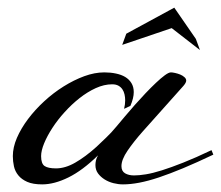

<svg xmlns="http://www.w3.org/2000/svg" viewBox="-20 -483 580 504"><path d="M354.5 -137.7Q331.1 -111.3 314.9 -87.6Q298.8 -64 298.8 -46.9Q298.8 -33.7 308.3 -28.1Q317.9 -22.5 332 -22.5Q345.2 -22.5 363 -25.4Q380.9 -28.3 405 -35.9Q429.2 -43.5 461.2 -56.2Q493.2 -68.8 535.2 -88.9L540 -77.1Q496.1 -56.2 460.9 -41.5Q425.8 -26.9 397.2 -17.3Q368.7 -7.8 345.5 -3.4Q322.3 1 302.7 1Q290.5 1 277.8 -2.2Q265.1 -5.4 254.6 -12Q244.1 -18.6 237.3 -27.8Q230.5 -37.1 230.5 -49.8Q230.5 -55.7 231.9 -62Q233.4 -68.4 237.3 -75.2Q196.8 -35.6 159.7 -17.3Q122.6 1 90.8 1Q66.4 1 51.5 -5.6Q36.6 -12.2 28.1 -22.7Q19.5 -33.2 16.6 -46.4Q13.7 -59.6 13.7 -73.2Q13.7 -96.2 24.4 -121.1Q35.2 -146 53.5 -170.4Q71.8 -194.8 95.9 -217Q120.1 -239.3 147 -256.1Q173.8 -272.9 201.2 -283Q228.5 -293 253.9 -293Q270 -293 284.2 -290Q298.3 -287.1 308.6 -281Q318.8 -274.9 325 -264.9Q331.1 -254.9 331.1 -241.2Q331.1 -225.6 322.3 -205.1L305.7 -197.3Q308.6 -209 308.6 -219.7Q308.6 -227.5 306.9 -235.1Q305.2 -242.7 301.3 -248.5Q297.4 -254.4 290.8 -258.1Q284.2 -261.7 274.4 -261.7Q253.4 -261.7 231.4 -251.7Q209.5 -241.7 188.7 -225.3Q168 -209 149.7 -188.7Q131.3 -168.5 117.7 -147.5Q104 -126.5 95.9 -106.9Q87.9 -87.4 87.9 -73.2Q87.9 -53.2 97.2 -47.1Q106.4 -41 127 -41Q151.4 -41 177.7 -56.2Q204.1 -71.3 233.4 -97.7Q246.6 -110.4 259 -122.1Q271.5 -133.8 286.1 -151.4Q294.9 -162.1 307.4 -176.8Q319.8 -191.4 333.7 -207.3Q347.7 -223.1 362.1 -238.3Q376.5 -253.4 389.4 -265.6Q402.3 -277.8 412.6 -285.4Q422.9 -293 428.7 -293Q432.6 -293 439.5 -291.5Q446.3 -290 452.9 -287.4Q459.5 -284.7 464.1 -280.5Q468.8 -276.4 468.8 -271.5Q468.8 -266.1 461.7 -257.8Q454.6 -249.5 444.3 -238.3ZM430.7 -409.2 300.8 -365.2 311.5 -394.5 437.5 -462.9 494.1 -380.9 504.9 -351.6Z"/></svg>

Font: Meie Script
Style: Regular
Weight: 400
Version: Version 1.001